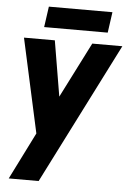

<svg xmlns="http://www.w3.org/2000/svg" viewBox="-61 -721 725 1017"><g transform="rotate(5 301.5 -212.5)"><path d="M403 -500H563L183.5 250H24.5L149.5 0L40 -500H204L253.5 -205ZM157 -675H495L479.5 -565H141.5Z"/></g></svg>

Font: Urbanist Black
Style: Italic
Weight: 900
Italic angle: -8°
Designer: Corey Hu
Foundry: Corey Hu
Version: Version 1.330; ttfautohint (v1.8.4.7-5d5b)